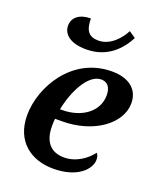

<svg xmlns="http://www.w3.org/2000/svg" viewBox="-143 -856 804 957"><g transform="rotate(20 259.5 -377.5)"><path d="M205 -605C318 -605 381 -677 414 -741L379 -765C358 -724 311 -667 247 -667C195 -667 175 -696 175 -758C116 -758 80 -730 80 -686C80 -644 115 -605 205 -605ZM254 10C384 10 442 -57 442 -105C442 -120 438 -133 431 -139C403 -101 350 -61 285 -61C213 -61 176 -107 176 -188C176 -199 176 -213 178 -227H214C384 -227 509 -322 509 -429C509 -502 456 -546 365 -546C154 -546 41 -346 41 -197C41 -57 137 10 254 10ZM195 -280H185C204 -379 259 -490 328 -490C361 -490 380 -467 380 -425C380 -338 300 -280 195 -280Z"/></g></svg>

Font: Noto Serif SemiBold
Style: Italic
Weight: 600
Italic angle: -12°
Designer: Monotype Design Team
Foundry: Monotype Imaging Inc.
Version: Version 2.014